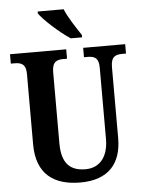

<svg xmlns="http://www.w3.org/2000/svg" viewBox="-61 -979 776 1038"><g transform="rotate(-5 326.5 -460.5)"><path d="M349 -771H410V-784C385 -822 342 -886 324 -931H183V-921C205 -886 293 -807 349 -771ZM333 10C489 10 557 -77 557 -211V-597C557 -655 584 -663 619 -663H639V-714H411V-663H430C465 -663 491 -655 491 -601V-213C491 -113 442 -59 367 -59C288 -59 238 -97 238 -210V-597C238 -655 265 -663 300 -663H319V-714H14V-663H34C68 -663 96 -655 96 -601V-217C96 -54 192 10 333 10Z"/></g></svg>

Font: Noto Serif Condensed
Style: Bold
Weight: 700
Width: 3
Designer: Monotype Design Team
Foundry: Monotype Imaging Inc.
Version: Version 2.015